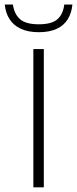

<svg xmlns="http://www.w3.org/2000/svg" viewBox="-50 -806 331 826"><path d="M93.5 0V-595H138.5V0ZM117 -667.5Q71 -667.5 39.5 -682.2Q8 -697 -9 -723.8Q-26 -750.5 -29.5 -786.5H5.5Q11.5 -745 36.5 -723.2Q61.5 -701.5 117 -701.5Q172.5 -701.5 197 -723.2Q221.5 -745 226.5 -786.5H261.5Q258 -750 241.5 -723.2Q225 -696.5 194 -682Q163 -667.5 117 -667.5Z"/></svg>

Font: Encode Sans SC Condensed Thin ExtraLight
Style: Regular
Weight: 250
Version: Version 3.002